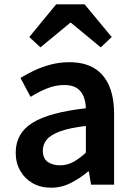

<svg xmlns="http://www.w3.org/2000/svg" viewBox="-20 -858 623 892"><path d="M217 14Q168 14 131.5 -7Q95 -28 74 -64.5Q53 -101 53 -149Q53 -239 131 -287.5Q209 -336 379 -355Q378 -385 368.5 -409.5Q359 -434 337.5 -448.5Q316 -463 279 -463Q237 -463 198 -447Q159 -431 122 -408L75 -496Q106 -515 141.5 -531.5Q177 -548 217.5 -558.5Q258 -569 302 -569Q372 -569 418 -541Q464 -513 487 -459.5Q510 -406 510 -329V0H403L393 -61H389Q352 -30 309 -8Q266 14 217 14ZM259 -90Q292 -90 320.5 -105.5Q349 -121 379 -149V-273Q304 -264 260 -248Q216 -232 197.5 -209.5Q179 -187 179 -159Q179 -122 201.5 -106Q224 -90 259 -90ZM116 -686 241 -838H373L499 -686L448 -638L310 -752H306L168 -638Z"/></svg>

Font: Noto Sans SC Thin SemiBold
Style: Regular
Weight: 600
Version: Version 2.004-H2;hotconv 1.0.118;makeotfexe 2.5.65603